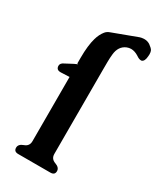

<svg xmlns="http://www.w3.org/2000/svg" viewBox="-185 -781 718 856"><g transform="rotate(30 173.5 -352.5)"><path d="M88.9 -402.3Q83 -402.3 45.9 -400.4H43Q22 -400.4 21 -419.9V-420.9Q21 -434.1 36.6 -441.4Q45.9 -445.8 76.2 -462.4Q84 -466.3 92.3 -469.7Q93.8 -470.2 93.8 -470.7Q93.8 -471.2 88.9 -471.2V-501.5Q88.9 -564.5 100.6 -604.5Q108.4 -631.3 123 -649.4Q131.3 -660.2 147 -665.5L271.5 -711.9Q277.8 -714.4 292.5 -715.3H294.9Q309.6 -715.3 322.8 -707Q337.9 -696.3 343.3 -687.5Q347.2 -679.7 347.2 -668Q347.2 -663.6 346.7 -659.2Q345.2 -629.9 330.1 -625.5H326.7Q316.9 -625.5 303.2 -635.3Q283.2 -647.9 264.6 -647.9Q253.9 -647.9 243.2 -643.6Q208.5 -628.9 204.1 -584.5Q202.1 -566.4 201.9 -545.2Q201.7 -523.9 201.7 -501.5V-71.3Q201.7 -45.9 226.1 -37.4Q250.5 -28.8 250.5 -10.3Q250.5 9.8 228 9.8H62.5Q40 9.8 40 -10.3Q40 -28.8 64.5 -37.4Q88.9 -45.9 88.9 -71.3Z"/></g></svg>

Font: Caudex
Style: Bold
Weight: 700
Version: Version 1.01